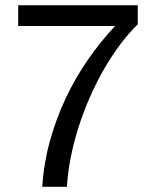

<svg xmlns="http://www.w3.org/2000/svg" viewBox="-20 -717 597 737"><path d="M508.8 -624Q473.1 -588.9 439.9 -544.2Q406.7 -499.5 377.7 -448.7Q348.6 -397.9 324.2 -342Q299.8 -286.1 281.5 -228.8Q263.2 -171.4 251.7 -113.3Q240.2 -55.2 236.8 0H142.1Q147.9 -90.3 171.6 -175.8Q195.3 -261.2 232.2 -339.6Q269 -418 317.6 -488Q366.2 -558.1 421.9 -617.2H49.8V-696.8H508.8Z"/></svg>

Font: XB Khoramshahr
Style: Regular
Weight: 400
Designer: Behnam
Foundry: Irmug
Version: Version 8.005 2009